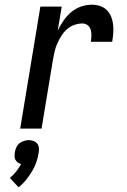

<svg xmlns="http://www.w3.org/2000/svg" viewBox="-20 -548 540 818"><path d="M66 0 152 -520H243L226 -418Q237 -440 250.5 -460Q264 -480 283 -496Q302 -512 325 -520Q348 -528 371 -528Q389 -528 406 -522.5Q423 -517 435 -505Q447 -493 453.5 -477Q460 -461 462 -443Q464 -425 462.5 -406.5Q461 -388 458 -370H367Q369 -383 369.5 -396Q370 -409 366.5 -421Q363 -433 353.5 -440.5Q344 -448 331 -448Q314 -448 297 -442Q280 -436 266 -424Q252 -412 242 -396Q232 -380 224.5 -363.5Q217 -347 213 -330Q209 -313 206 -296L157 0ZM59 250 22 210Q37 198 49 182.5Q61 167 70 151Q62 149 55.5 144Q49 139 45.5 132.5Q42 126 42 117.5Q42 109 43 101Q45 90 49.5 80Q54 70 62 63Q70 56 81.5 52.5Q93 49 103 49Q113 49 122.5 52.5Q132 56 138 63Q144 70 145.5 80Q147 90 145 101Q142 122 135 142.5Q128 163 116.5 182Q105 201 91 218.5Q77 236 59 250Z"/></svg>

Font: Iosevka Term Curly Md Obl
Style: Regular
Weight: 500
Italic angle: -9°
Designer: Belleve Invis
Foundry: Belleve Invis
Version: Version 32.3.0